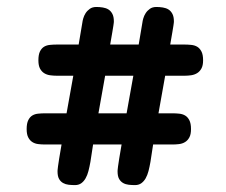

<svg xmlns="http://www.w3.org/2000/svg" viewBox="-20 -617 659 559"><path d="M145.5 -396.5Q135.3 -396.5 125.5 -397.9Q115.7 -399.4 108.4 -404.1Q101.1 -408.7 96.4 -417.5Q91.8 -426.3 91.8 -441.4Q91.8 -458 96.4 -467.3Q101.1 -476.6 108.4 -481Q115.7 -485.4 125.5 -486.3Q135.3 -487.3 145.5 -487.3H209L219.7 -550.8Q220.2 -555.7 222.4 -563.5Q224.6 -571.3 229.2 -578.6Q233.9 -585.9 241.5 -591.3Q249 -596.7 260.7 -596.7Q270 -596.7 279.3 -595.2Q288.6 -593.8 295.7 -589.4Q302.7 -585 307.1 -576.7Q311.5 -568.4 311.5 -554.7Q311.5 -553.2 311.3 -551Q311 -548.8 310.1 -542.2Q309.1 -535.6 306.9 -522.7Q304.7 -509.8 300.8 -487.3H383.8L394.5 -550.8Q395 -555.7 397.2 -563.5Q399.4 -571.3 404.1 -578.6Q408.7 -585.9 416.3 -591.3Q423.8 -596.7 435.5 -596.7Q444.8 -596.7 454.1 -595.2Q463.4 -593.8 470.5 -589.4Q477.5 -585 481.9 -576.7Q486.3 -568.4 486.3 -554.7Q486.3 -553.2 486.1 -551Q485.8 -548.8 484.9 -542.2Q483.9 -535.6 481.7 -522.7Q479.5 -509.8 475.6 -487.3H517.6Q526.9 -487.3 536.6 -486.3Q546.4 -485.4 554 -481Q561.5 -476.6 566.4 -467.3Q571.3 -458 571.3 -441.4Q571.3 -426.3 566.4 -417.5Q561.5 -408.7 554 -404.1Q546.4 -399.4 536.6 -397.9Q526.9 -396.5 517.6 -396.5H460.9L441.4 -287.1H482.4Q491.7 -287.1 501.5 -286.1Q511.2 -285.2 518.8 -280.8Q526.4 -276.4 531.2 -267.1Q536.1 -257.8 536.1 -241.2Q536.1 -225.6 531.2 -216.8Q526.4 -208 518.8 -203.4Q511.2 -198.7 501.5 -197.5Q491.7 -196.3 482.4 -196.3H425.8L418 -145.5Q415.5 -131.3 412.4 -119.1Q409.2 -106.9 404.1 -97.9Q398.9 -88.9 391.4 -83.5Q383.8 -78.1 373 -78.1Q363.8 -78.1 354.7 -79.1Q345.7 -80.1 338.4 -84.2Q331.1 -88.4 326.7 -96.2Q322.3 -104 322.3 -118.2Q322.3 -119.6 322.5 -122.3Q322.8 -125 323.7 -132.8Q324.7 -140.6 327.1 -155.5Q329.6 -170.4 334 -196.3H251L243.2 -145.5Q240.7 -131.3 237.5 -119.1Q234.4 -106.9 229.2 -97.9Q224.1 -88.9 216.6 -83.5Q209 -78.1 198.2 -78.1Q189 -78.1 179.9 -79.1Q170.9 -80.1 163.6 -84.2Q156.2 -88.4 151.9 -96.2Q147.5 -104 147.5 -118.2Q147.5 -119.6 147.7 -122.3Q147.9 -125 148.9 -132.8Q149.9 -140.6 152.3 -155.5Q154.8 -170.4 159.2 -196.3H111.3Q101.1 -196.3 91.3 -197.5Q81.5 -198.7 74.2 -203.4Q66.9 -208 62.3 -216.8Q57.6 -225.6 57.6 -241.2Q57.6 -257.8 62.3 -267.1Q66.9 -276.4 74.2 -280.8Q81.5 -285.2 91.3 -286.1Q101.1 -287.1 111.3 -287.1H173.8L193.4 -396.5ZM266.6 -287.1H348.6L368.2 -396.5H286.1Z"/></svg>

Font: Concert One
Style: Regular
Weight: 400
Version: Version 1.003